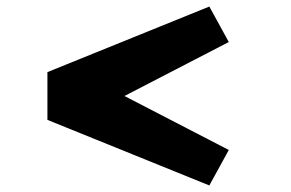

<svg xmlns="http://www.w3.org/2000/svg" viewBox="-20 -582 890 587"><path d="M125 -215.5V-361.5L620 -562L679.5 -453.5L360.5 -288.5L679.5 -123.5L620 -15Z"/></svg>

Font: League Mono Wide ExtraBold
Style: Regular
Weight: 800
Width: 8
Designer: Tyler Finck
Foundry: The League of Moveable Type / Tyler Finck
Version: Version 2.210